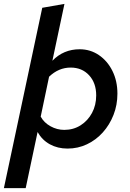

<svg xmlns="http://www.w3.org/2000/svg" viewBox="-51 -757 670 986"><path d="M-31 209 166 -717 280 -737 218 -445Q275 -504 358 -504Q413 -504 457 -474Q501 -444 526.5 -392.5Q552 -341 552 -276Q552 -218 532 -167Q512 -116 477 -77Q442 -38 395.5 -16Q349 6 296 6Q245 6 205 -16Q165 -38 142 -79L81 209ZM312 -410Q250 -410 201 -363L158 -158Q175 -127 208.5 -108.5Q242 -90 279 -90Q326 -90 363 -113.5Q400 -137 421.5 -177Q443 -217 443 -267Q443 -331 406.5 -370.5Q370 -410 312 -410Z"/></svg>

Font: Red Hat Text Medium
Style: Italic
Weight: 500
Italic angle: -12°
Designer: Pentagram, MCKL
Foundry: Pentagram, MCKL
Version: Version 1.023; ttfautohint (v1.8.3)